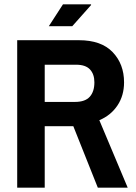

<svg xmlns="http://www.w3.org/2000/svg" viewBox="-20 -873 632 893"><path d="M60 0V-686H347Q451 -686 504 -630.5Q557 -575 557 -490Q557 -428 526 -382Q495 -336 442 -314L574 0H435L321 -286H188V0ZM188 -399H329Q376 -399 397.5 -423Q419 -447 419 -490Q419 -528 398.5 -550Q378 -572 334 -572H188ZM207 -751 273 -853H403L404 -850L316 -751Z"/></svg>

Font: Archivo Narrow
Style: Bold
Weight: 700
Designer: Hector Gatti
Foundry: Omnibus-Type
Version: Version 3.002